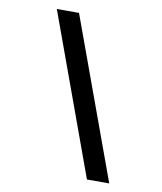

<svg xmlns="http://www.w3.org/2000/svg" viewBox="-86 -780 771 911"><g transform="rotate(10 300.0 -325.0)"><path d="M113.8 -710.9H220.7L502.4 61H395Z"/></g></svg>

Font: TypoPRO Roboto Mono
Style: Regular
Weight: 500
Designer: Google
Version: Version 2.000986; 2015; ttfautohint (v1.3)